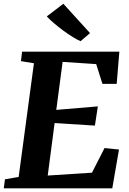

<svg xmlns="http://www.w3.org/2000/svg" viewBox="-28 -1024 703 1044"><path d="M-7.5 0 -1 -49 73.5 -62 156.5 -680 86 -691.5 92 -743H621L606.5 -568H529L495 -675.5L312.5 -687.5L278 -426.5L504 -445.5L488 -341L269 -355L231.5 -69.5L472 -85L540.5 -219L619 -211L582.5 0ZM410 -800Q393 -807 367.5 -822.8Q342 -838.5 315 -858.5Q288 -878.5 264 -899Q240 -919.5 226.5 -935L316.5 -1003.5L461.5 -844Z"/></svg>

Font: Merriweather Light 18pt ExtraBold
Style: Italic
Weight: 800
Italic angle: -7.8°
Version: Version 2.101